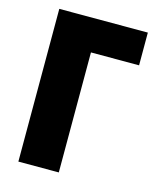

<svg xmlns="http://www.w3.org/2000/svg" viewBox="-108 -790 711 867"><g transform="rotate(15 247.0 -357.0)"><path d="M475 -561H250V0H61V-714H475Z"/></g></svg>

Font: Noto Sans Display Black Narrow
Style: Regular
Weight: 900
Width: 4
Designer: Monotype Design team
Foundry: Monotype Imaging Inc.
Version: Version 1.000